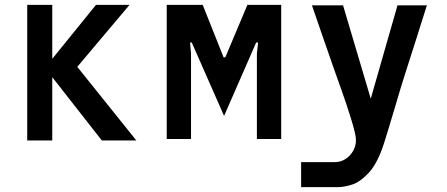

<svg xmlns="http://www.w3.org/2000/svg" viewBox="-20 -572 1840 790"><path d="M195 -254.5V6H92V-552H195V-330L375 -552H513L298 -297L541 6H399Z M666 -552H814L900 -336H907L998 -552H1137V0H1037V-352L1042 -397H1034L902 -95L769 -397H762L766 -352V0H666Z M1358 95Q1382.5 95 1402.8 81.5Q1423 68 1434.2 46.5Q1445.5 25 1444.5 2Q1444 -19.5 1425.2 -80.8Q1406.5 -142 1384.5 -203Q1374 -231 1352 -294.5Q1330 -358 1308 -421Q1281 -500.5 1263.5 -550H1391.5L1505.5 -166L1615.5 -550H1736.5Q1725.5 -516.5 1714.8 -481.8Q1704 -447 1693 -412.5Q1654 -290 1646.5 -267Q1632.5 -224.5 1606 -133.5Q1590 -80.5 1574.8 -30Q1559.5 20.5 1553.5 37Q1529 105.5 1495.5 140.8Q1462 176 1432.5 186.2Q1403 196.5 1374 198H1219V95Z"/></svg>

Font: JuliaMono
Style: Bold
Weight: 700
Monospace: yes
Designer: cormullion
Foundry: corm
Version: Version 0.055; ttfautohint (v1.8.4)